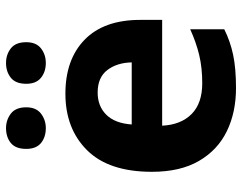

<svg xmlns="http://www.w3.org/2000/svg" viewBox="-103 -690 803 637"><g transform="rotate(-90 298.5 -371.5)"><path d="M306 -556Q420 -556 485.5 -492Q551 -428 551 -308V-235H200Q203 -173 238.5 -137.5Q274 -102 341 -102Q392 -102 434 -112Q476 -122 520 -142V-29Q480 -9 435 0.5Q390 10 325 10Q244 10 181.5 -20.5Q119 -51 83 -113Q47 -175 47 -269Q47 -412 118.5 -484Q190 -556 306 -556ZM310 -449Q265 -449 236.5 -420.5Q208 -392 204 -336H410Q409 -385 384.5 -417Q360 -449 310 -449ZM123 -686Q123 -721 142.5 -737Q162 -753 192 -753Q219 -753 240 -737Q261 -721 261 -686Q261 -653 240 -637Q219 -621 192 -621Q162 -621 142.5 -637Q123 -653 123 -686ZM339 -686Q339 -721 359 -737Q379 -753 408 -753Q436 -753 456.5 -737Q477 -721 477 -686Q477 -653 456.5 -637Q436 -621 408 -621Q379 -621 359 -637Q339 -653 339 -686Z"/></g></svg>

Font: Noto Sans Thai Looped
Style: Bold
Weight: 700
Designer: Sasikarn Vongin, Ben Mitchell
Foundry: The Fontpad Ltd
Version: Version 1.001; ttfautohint (v1.8.4.7-5d5b)